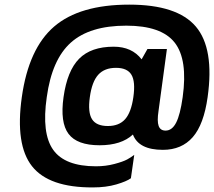

<svg xmlns="http://www.w3.org/2000/svg" viewBox="-20 -674 934 838"><path d="M707.5 -460H708.5L671.9 -189.9Q665 -145 672.4 -124.5Q679.7 -104 702.6 -104Q731 -104 748.8 -138.7Q766.6 -173.3 777.3 -250Q800.3 -414.6 742.2 -488.3Q684.1 -562 531.2 -562Q371.6 -562 289.1 -488Q206.5 -414.1 184.1 -250Q161.1 -91.8 212.2 -20Q263.2 51.8 398.9 51.8Q441.4 51.8 479.2 41.7Q517.1 31.7 534.9 22Q552.7 12.2 565.9 2L551.3 104Q532.7 117.7 487.8 130.9Q442.9 144 385.7 144Q193.4 145 119.6 51.3Q45.9 -42.5 75.2 -250Q105 -462.4 216.3 -558.1Q327.6 -653.8 543.9 -653.8Q753.4 -653.8 834.7 -558.1Q916 -462.4 886.2 -250Q869.6 -130.9 821.3 -75.4Q772.9 -20 690.9 -20Q585.4 -20 560.1 -86.9Q509.8 -40 414.6 -40Q316.4 -40 279.1 -89.8Q241.7 -139.6 257.3 -250Q273.4 -365.2 325.4 -417.7Q377.4 -470.2 476.1 -470.2Q555.7 -470.2 598.1 -415L623.5 -460ZM450.7 -124Q500 -124 526.4 -154.1Q552.7 -184.1 562 -250Q571.8 -317.4 553.7 -347.7Q535.6 -377.9 486.3 -377.9Q436 -377.9 408.7 -347.7Q381.3 -317.4 372.1 -250Q362.8 -183.6 381.6 -153.8Q400.4 -124 450.7 -124Z"/></svg>

Font: Fivo Sans
Style: Italic
Weight: 700
Designer: Alexander Slobzheninov
Foundry: Alexander Slobzheninov
Version: 1.0